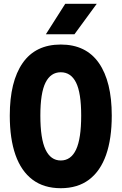

<svg xmlns="http://www.w3.org/2000/svg" viewBox="-20 -976 640 1011"><path d="M300 15Q211 15 151.2 -30Q91.5 -75 61.5 -160.2Q31.5 -245.5 31.5 -367.5Q31.5 -546.5 99.2 -644Q167 -741.5 300 -741.5Q433 -741.5 500.8 -644Q568.5 -546.5 568.5 -367.5Q568.5 -245.5 538.5 -160.2Q508.5 -75 448.8 -30Q389 15 300 15ZM300 -131Q353.5 -131 380.5 -188.2Q407.5 -245.5 407.5 -367.5Q407.5 -487 380.5 -541.2Q353.5 -595.5 300 -595.5Q247 -595.5 219.8 -541.2Q192.5 -487 192.5 -367.5Q192.5 -245.5 219.8 -188.2Q247 -131 300 -131ZM372 -795.5H221.5L323.5 -956H489.5Z"/></svg>

Font: Spline Sans Mono
Style: Bold
Weight: 700
Designer: Eben Sorkin, Mirko Velimirovic
Foundry: Sorkin Type
Version: Version 1.004